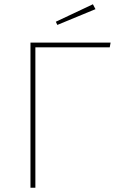

<svg xmlns="http://www.w3.org/2000/svg" viewBox="-20 -881 552 901"><path d="M495 -659H146V0H123V-681H499ZM249 -764 242 -779 416 -861 428 -838Z"/></svg>

Font: FiraSans
Style: Regular
Weight: 150
Designer: Carrois Corporate & Edenspiekermann AG
Foundry: Carrois Corporate GbR & Edenspiekermann AG
Version: Version 3.106;PS 003.106;hotconv 1.0.70;makeotf.lib2.5.58329